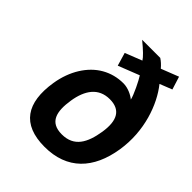

<svg xmlns="http://www.w3.org/2000/svg" viewBox="-211 -866 1004 1004"><g transform="rotate(45 291.5 -363.5)"><path d="M480.8 -643 549.1 -670 526.5 -742 429.5 -704C416 -720 402 -732.7 387.5 -742H253.5C296.6 -706.7 322.6 -681.3 331.5 -666L237.6 -629L259.1 -556L376.3 -602C391.2 -579.7 426.9 -507.3 432.9 -479C414.4 -494.7 379.1 -512 346.1 -512C302.1 -512 261.8 -501.5 225.1 -480.5C154.2 -439.9 101.7 -357.7 85.2 -254C58 -82.3 121 15 288.6 15C455.2 15 549.7 -86.2 576.4 -255C601.4 -413 548.7 -558.2 480.8 -643ZM306 -95C215.9 -95 200.3 -159.7 215.2 -254C229.2 -342.1 270.6 -403 353.8 -403C431.2 -403 462 -353.7 446.4 -255C431.3 -160 396.6 -95 306 -95Z"/></g></svg>

Font: Fog Sans
Style: It
Weight: 700
Foundry: Intel Corporation
Version: Version 1.00